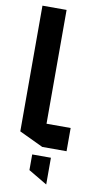

<svg xmlns="http://www.w3.org/2000/svg" viewBox="-104 -807 551 1050"><g transform="rotate(10 171.5 -281.5)"><path d="M176 0 43 -63V-761H177V0ZM177 0V-129H311V0ZM232 198 129 137V50H233V198Z"/></g></svg>

Font: Foldit SemiBold
Style: Regular
Weight: 600
Version: Version 1.003